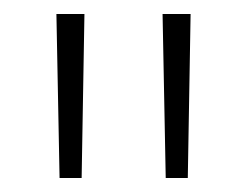

<svg xmlns="http://www.w3.org/2000/svg" viewBox="-20 -684 352 274"><path d="M96.5 -430H65L60.5 -664H100.5ZM248 -430H216.5L212 -664H252Z"/></svg>

Font: Anek Gujarati ExtraLight
Style: Regular
Weight: 250
Version: Version 1.003